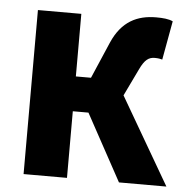

<svg xmlns="http://www.w3.org/2000/svg" viewBox="-49 -710 737 758"><g transform="rotate(5 319.0 -331.0)"><path d="M72 0H244V-264H306L450 0H638L438 -344L490 -452C508 -490 524 -502 548 -502C562 -502 572 -500 578 -498L606 -652C590 -660 566 -662 540 -662C466 -662 404 -634 366 -546L304 -402H244V-650H72Z"/></g></svg>

Font: Source Sans Pro Black
Style: Regular
Weight: 900
Designer: Paul D. Hunt
Foundry: Adobe Systems Incorporated
Version: Version 3.006;hotconv 1.0.111;makeotfexe 2.5.65597